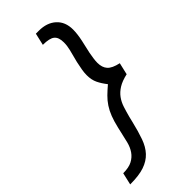

<svg xmlns="http://www.w3.org/2000/svg" viewBox="-311 -814 1108 1108"><g transform="rotate(-45 243.5 -260.0)"><path d="M457 -224Q412 -214 384 -196.5Q356 -179 339 -155.5Q322 -132 312.5 -102.5Q303 -73 294 -39L286 -6Q271 57 254.5 103.5Q238 150 210 180Q182 210 138 225Q94 240 22 240L39 166Q85 166 112.5 151.5Q140 137 156.5 113Q173 89 181 58Q189 27 196 -6L204 -41Q214 -84 226 -115Q238 -146 254.5 -171Q271 -196 292 -216.5Q313 -237 340 -260Q317 -289 303.5 -317Q290 -345 290 -383Q290 -404 294 -426.5Q298 -449 304 -477L324 -555Q331 -583 331 -610Q331 -652 310 -669Q289 -686 235 -686L252 -760H276Q342 -760 381.5 -724Q421 -688 421 -625Q421 -608 418.5 -587Q416 -566 411 -543L393 -463Q389 -441 386.5 -423Q384 -405 384 -390Q384 -352 403.5 -330Q423 -308 474 -297Z"/></g></svg>

Font: Perun
Style: Italic
Weight: 400
Italic angle: -12°
Foundry: Copyright (c) Stefan Peev, Context Ltd, 2016
Version: Version 1.027